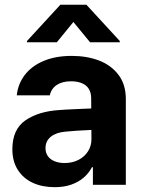

<svg xmlns="http://www.w3.org/2000/svg" viewBox="-20 -770 597 800"><path d="M298.9 -225.3 252.1 -221.4Q213.5 -218 191.6 -200.2Q169.6 -182.4 169.6 -152.6Q169.6 -133 179.7 -119.1Q189.7 -105.2 207.9 -98Q226.1 -90.7 248.9 -90.7Q281.5 -90.7 307 -103.8Q332.5 -116.9 346.7 -139.5Q361 -162.1 361 -189.6L359.9 -360.7Q359.9 -383.3 350.3 -399.2Q340.7 -415.1 321.6 -423.2Q302.5 -431.3 275.7 -431.3Q239.5 -431.3 216.4 -415.9Q193.4 -400.5 187.5 -372.7H49.9Q54.6 -419.5 82.7 -456.9Q110.8 -494.3 160.9 -515.7Q210.9 -537.1 279.1 -537.1Q341 -537.1 391.6 -518.2Q442.1 -499.3 473.2 -458.9Q504.3 -418.5 504.3 -357.3V0H367.1V-73.4H363.2Q350.1 -48.4 328.7 -30Q307.3 -11.5 277.1 -0.8Q246.8 9.9 207.7 9.9Q156.4 9.9 116.8 -8.2Q77.1 -26.4 54.3 -62.1Q31.5 -97.8 31.5 -148.2Q31.5 -231.2 86.2 -268.7Q140.9 -306.3 228.5 -311.6Q243.2 -313.1 318.9 -316.4L366.9 -318.3L367.8 -229Q348 -228.4 298.9 -225.3ZM285.8 -678.4 216.7 -593.8H92.4V-599.1L231.6 -750.4H339.9L479.1 -599.1V-593.8H355.3Z"/></svg>

Font: Pretendard Std Variable
Style: Regular
Weight: 400
Designer: Base glyphs from Inter by Rasmus Andersson; Hangeul glyphs from Noto Sans CJK(Source Han Sans) by Jang Soo-young and Kan
Foundry: Kil Hyung-jin
Version: Version 1.309;Glyphs 3.2 (3225)